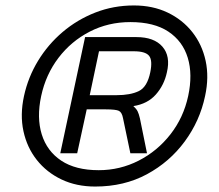

<svg xmlns="http://www.w3.org/2000/svg" viewBox="-20 -674 804 704"><path d="M329 10Q260 10 205.5 -16Q151 -42 115 -87.5Q79 -133 66 -193Q53 -253 68 -322Q83 -391 119.5 -451Q156 -511 209.5 -556.5Q263 -602 329.5 -628Q396 -654 471 -654Q540 -654 594.5 -628Q649 -602 685 -556.5Q721 -511 734 -451Q747 -391 732 -322Q713 -231 657.5 -155.5Q602 -80 518.5 -35Q435 10 329 10ZM342 -50Q420 -50 488.5 -85Q557 -120 605 -181.5Q653 -243 670 -322Q687 -401 668.5 -462Q650 -523 597.5 -558Q545 -593 458 -593Q377 -593 309 -558Q241 -523 194.5 -462Q148 -401 131 -322Q114 -243 133 -181.5Q152 -120 204.5 -85Q257 -50 342 -50ZM201 -112 292 -538H480Q545 -538 575.5 -503Q606 -468 592 -409Q582 -362 551.5 -327.5Q521 -293 469 -285Q480 -275 484.5 -266Q489 -257 493 -240L519 -112H458L431 -241Q427 -262 416 -267.5Q405 -273 368 -273H298L263 -112ZM309 -325H407Q458 -325 489 -340Q520 -355 531 -409Q540 -453 526.5 -469.5Q513 -486 471 -486H343Z"/></svg>

Font: Kanit Light
Style: Italic
Weight: 300
Italic angle: -12°
Designer: Katatrad Team
Foundry: CadsonDemak
Version: Version 2.000; ttfautohint (v1.8.3)